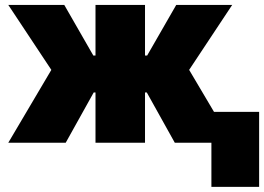

<svg xmlns="http://www.w3.org/2000/svg" viewBox="-20 -565 1046 760"><path d="M12.8 0 183.2 -288.4 12.8 -545.5H234.4L349.4 -345.2H358V-545.5H554V-345.2H562.5L677.6 -545.5H899.1L728.7 -288.4L827.1 -122.2H1005.7V174.7H816.8V0H671.9L561.1 -198.9H554V0H358V-198.9H350.9L240.1 0Z"/></svg>

Font: Inter P Black
Style: Regular
Weight: 900
Designer: Rasmus Andersson
Foundry: rsms
Version: Version 3.018;git-588b23468